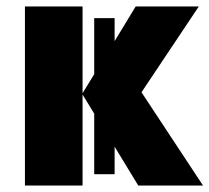

<svg xmlns="http://www.w3.org/2000/svg" viewBox="-20 -573 647 593"><path d="M235 -281 271 -222V-35H334V-120L407 0H607L417 -288L594 -553H399L334 -446V-517H271V-344L235 -285V-553H57V0H235Z"/></svg>

Font: Noto Sans UI SemiCondensed Black
Style: Regular
Weight: 900
Width: 4
Designer: Monotype Design Team
Foundry: Monotype Imaging Inc.
Version: 1.001